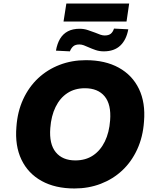

<svg xmlns="http://www.w3.org/2000/svg" viewBox="-20 -1057 876 1088"><path d="M402 11Q293 11 216 -31.5Q139 -74 101.5 -152.5Q64 -231 73 -338Q79 -425 111.5 -495Q144 -565 196.5 -614Q249 -663 318 -689.5Q387 -716 467 -716Q576 -716 653 -673.5Q730 -631 767.5 -553Q805 -475 796 -368Q790 -281 757.5 -210.5Q725 -140 672.5 -91Q620 -42 551 -15.5Q482 11 402 11ZM407 -148Q465 -148 507 -176Q549 -204 574 -255Q599 -306 604 -375Q611 -465 573 -511Q535 -557 461 -557Q404 -557 362 -529.5Q320 -502 295 -451Q270 -400 265 -331Q258 -241 296 -194.5Q334 -148 407 -148ZM340 -935 356 -1037H712L697 -935ZM568 -766Q543 -766 521.5 -773.5Q500 -781 482 -789Q467 -796 454.5 -800.5Q442 -805 430 -805Q407 -805 395 -794.5Q383 -784 376 -766L297 -770Q304 -810 320.5 -837.5Q337 -865 364.5 -879.5Q392 -894 431 -894Q456 -894 478 -886.5Q500 -879 519 -872Q535 -865 548.5 -860.5Q562 -856 573 -856Q596 -856 608 -866Q620 -876 626 -895L707 -891Q696 -831 661.5 -798.5Q627 -766 568 -766Z"/></svg>

Font: Nunito Sans 9pt Black
Style: Italic
Weight: 900
Italic angle: -9°
Version: Version 3.101;gftools[0.9.27]